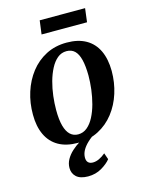

<svg xmlns="http://www.w3.org/2000/svg" viewBox="-134 -793 827 1085"><g transform="rotate(-15 279.0 -250.5)"><path d="M321.5 -551.5Q388.5 -551.5 434 -525.5Q479.5 -499.5 502.8 -450.2Q526 -401 526.5 -331Q526.5 -263.5 507 -201.8Q487.5 -140 450 -91.8Q412.5 -43.5 358.5 -15.5Q304.5 12.5 236.5 12.5Q170 12.5 124.5 -13.5Q79 -39.5 55.8 -88.8Q32.5 -138 32.5 -206.5Q32 -275.5 51.8 -337.5Q71.5 -399.5 109 -447.8Q146.5 -496 200.2 -523.8Q254 -551.5 321.5 -551.5ZM308 -505Q278 -505 255 -486Q232 -467 215 -434.5Q198 -402 187 -362Q176 -322 171 -279.8Q166 -237.5 166 -198.5Q166 -142 176 -105.5Q186 -69 205.2 -51.2Q224.5 -33.5 251.5 -33.5Q281.5 -33.5 304.5 -52.8Q327.5 -72 344.2 -104.2Q361 -136.5 371.8 -176.5Q382.5 -216.5 387.8 -259Q393 -301.5 393 -340Q392.5 -396 383.5 -432.5Q374.5 -469 356 -487Q337.5 -505 308 -505ZM244 210.5Q198.5 210 176.2 189.8Q154 169.5 154 137.5Q154 111 167 87.8Q180 64.5 201.5 44.8Q223 25 249.5 8.8Q276 -7.5 302.5 -20.5L324 -33L352 -20.5Q319.5 -0.5 297.8 20Q276 40.5 264.8 61.2Q253.5 82 253.5 103.5Q253.5 122.5 263.2 132Q273 141.5 290.5 141.5Q308.5 141.5 327.2 132.8Q346 124 365 108L378 145.5Q359.5 169 324.2 189.8Q289 210.5 244 210.5ZM207.5 -712.5H473L463 -632.5H197Z"/></g></svg>

Font: Merriweather 60pt SemiBold
Style: Italic
Weight: 600
Italic angle: -7.8°
Version: Version 2.101